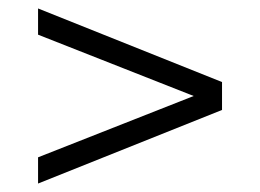

<svg xmlns="http://www.w3.org/2000/svg" viewBox="-20 -577 615 454"><path d="M70 -143V-205L438 -350L70 -495V-557L505 -383V-317Z"/></svg>

Font: Modern
Style: Small
Weight: 400
Designer: Julieta Ulanovsky
Foundry: Julieta Ulanovsky
Version: Version 8.000